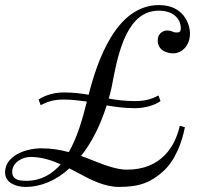

<svg xmlns="http://www.w3.org/2000/svg" viewBox="-52 -720 792 756"><path d="M-32 -41C-32 0 11 16 48 16C109 16 169 -9 221 -57L250 -42C305 -12 359 16 417 16C500 16 543 -3 590 -45C640 -89 666 -166 676 -219L656 -225C638 -144 583 -52 448 -52C408 -52 365 -68 317 -87C300 -94 284 -100 267 -106C308 -157 343 -225 368 -305C403 -299 439 -294 480 -294C524 -294 563 -309 580 -322L572 -344C549 -332 524 -322 480 -322C441 -322 408 -326 376 -332C382 -351 388 -376 392 -400C415 -520 451 -678 573 -678C639 -678 660 -638 660 -609C660 -595 654 -592 644 -592C640 -592 634 -592 626 -596C620 -599 612 -600 606 -600C592 -600 569 -590 569 -561C569 -521 606 -510 630 -510C662 -510 696 -538 696 -588C696 -624 672 -700 574 -700C405 -700 331 -480 297 -347C267 -352 236 -356 200 -356C156 -356 120 -342 100 -328L108 -306C138 -320 156 -328 200 -328C232 -328 261 -324 290 -320C273 -251 252 -179 219 -121C186 -130 150 -136 112 -136C45 -136 -32 -105 -32 -41ZM-4 -43C-4 -79 34 -102 68 -102C110 -102 149 -90 187 -73C153 -34 109 -8 52 -8C30 -8 -4 -9 -4 -43Z"/></svg>

Font: Old Standard
Style: Italic
Weight: 400
Italic angle: -15.2°
Designer: Alexey Kryukov <alexios@thessalonica.org.ru>
Version: Version 2.0